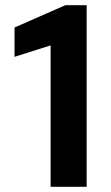

<svg xmlns="http://www.w3.org/2000/svg" viewBox="-20 -720 426 740"><path d="M175 0V-545L36 -501V-614L232 -700H314V0Z"/></svg>

Font: DM Sans 11pt
Style: Bold
Weight: 700
Version: Version 4.004;gftools[0.9.30]